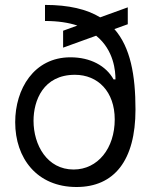

<svg xmlns="http://www.w3.org/2000/svg" viewBox="-20 -747 632 777"><path d="M289.6 9.8C441.9 9.8 528.3 -97.2 528.3 -303.7C528.3 -443.4 507.8 -555.7 442.9 -629.4L497.1 -648.9V-717.3L385.3 -676.8C331.5 -709.5 258.8 -727.1 162.1 -727.1V-662.1C214.8 -662.1 257.8 -655.3 293 -643.6L235.4 -622.6V-554.2L369.1 -602.5C441.9 -543.5 447.3 -457.5 447.3 -425.8H439.5C409.2 -480.5 346.2 -515.1 265.1 -515.1C117.2 -515.1 41.5 -386.7 41.5 -252.4C41.5 -107.4 128.9 9.8 289.6 9.8ZM115.7 -258.3C115.7 -339.8 154.8 -444.3 283.2 -444.3C376.5 -444.3 444.3 -376 444.3 -263.7C444.3 -147 376 -61 277.8 -61C170.9 -61 115.7 -159.7 115.7 -258.3Z"/></svg>

Font: Faust Sans
Style: Regular
Weight: 400
Designer: Andreas Faust
Version: Version 1.003;Glyphs 3.1.2 (3151)